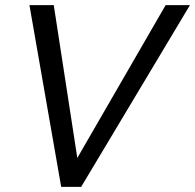

<svg xmlns="http://www.w3.org/2000/svg" viewBox="-20 -730 762 750"><path d="M95 -710H190L282 -113L627 -710H722L297 0H219Z"/></svg>

Font: Raleway-v4020 Medium
Style: Italic
Weight: 500
Italic angle: -12°
Designer: Matt McInerney, Pablo Impallari, Rodrigo Fuenzalida
Foundry: Matt McInerney, Pablo Impallari, Rodrigo Fuenzalida
Version: Version 4.020;PS 004.020;hotconv 1.0.88;makeotf.lib2.5.64775